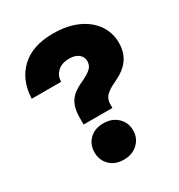

<svg xmlns="http://www.w3.org/2000/svg" viewBox="-167 -800 870 931"><g transform="rotate(-30 268.0 -335.0)"><path d="M173 -229.5V-264.5Q173 -308 184 -335.8Q195 -363.5 217.2 -381.8Q239.5 -400 274 -415Q303.5 -429 318.2 -440.8Q333 -452.5 337.8 -463.8Q342.5 -475 342.5 -487.5Q342.5 -511 323.8 -526.2Q305 -541.5 272.5 -541.5Q229.5 -541.5 205.8 -519Q182 -496.5 182.5 -463.5H17.5Q21.5 -565.5 85 -625.8Q148.5 -686 264.5 -686Q343 -686 400 -660.2Q457 -634.5 488.2 -589.8Q519.5 -545 519.5 -487.5Q519.5 -434.5 493.2 -397.2Q467 -360 413.5 -335.5Q382.5 -321 365 -308Q347.5 -295 340.8 -280.8Q334 -266.5 334 -247V-229.5ZM258 16Q209.5 16 180.2 -13Q151 -42 151 -85Q151 -129.5 180.2 -158.2Q209.5 -187 258 -187Q306 -187 336.5 -158.2Q367 -129.5 367 -85Q367 -42 336.5 -13Q306 16 258 16Z"/></g></svg>

Font: Karla ExtraBold
Style: Regular
Weight: 800
Designer: Jonathan Pinhorn
Version: Version 2.001